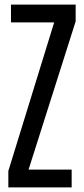

<svg xmlns="http://www.w3.org/2000/svg" viewBox="-20 -820 368 840"><path d="M16.5 0V-72L217 -722H28V-800H311V-726.5L105 -78H293.5V0Z"/></svg>

Font: Big Shoulders Display Thin SemiBold
Style: Regular
Weight: 600
Version: Version 2.002